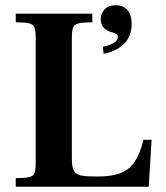

<svg xmlns="http://www.w3.org/2000/svg" viewBox="-20 -712 634 732"><path d="M40 0V-33Q76 -33 92 -37Q108 -41 112 -53Q116 -65 116 -89V-570Q116 -594 111.5 -606.5Q107 -619 91 -623Q75 -627 40 -627V-660H332V-627Q296 -627 279.5 -623Q263 -619 258.5 -606.5Q254 -594 254 -570V-107Q254 -74 262 -60Q270 -46 291 -42.5Q312 -39 352 -39Q406 -39 439.5 -52Q473 -65 493.5 -95.5Q514 -126 527 -179H558L547 0ZM375 -507 372 -534Q389 -536 409 -546Q429 -556 429 -570Q429 -578 424.5 -581.5Q420 -585 411 -588Q390 -592 377 -604.5Q364 -617 364 -639Q364 -660 378.5 -676Q393 -692 420 -692Q451 -692 466.5 -673Q482 -654 482 -622Q482 -572 451.5 -543.5Q421 -515 375 -507Z"/></svg>

Font: Frank Ruhl Libre SemiBold
Style: Regular
Weight: 600
Designer: Yanek Iontef
Foundry: Fontef
Version: Version 6.003;gftools[0.9.30]